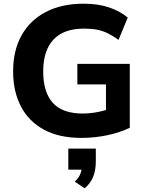

<svg xmlns="http://www.w3.org/2000/svg" viewBox="-20 -736 785 1040"><path d="M421 11Q300 11 217.5 -34Q135 -79 93 -160Q51 -241 51 -350Q51 -462 96.5 -544Q142 -626 228 -671Q314 -716 434 -716Q510 -716 569 -696.5Q628 -677 672 -641L622 -520Q590 -543 562 -556.5Q534 -570 504 -575.5Q474 -581 435 -581Q325 -581 269.5 -521.5Q214 -462 214 -349Q214 -237 266 -179Q318 -121 429 -121Q489 -121 554 -140V-279H399V-390H683V-44Q630 -18 561 -3.5Q492 11 421 11ZM439 284 385 248Q402 232 410.5 216Q419 200 422 183H350V69H499V140Q499 184 485.5 219.5Q472 255 439 284Z"/></svg>

Font: Mulish ExtraBold
Style: Regular
Weight: 800
Designer: Vernon Adams
Foundry: Vernon Adams
Version: Version 3.603; ttfautohint (v1.8.3)